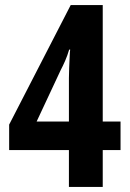

<svg xmlns="http://www.w3.org/2000/svg" viewBox="-20 -801 510 755"><path d="M251 -66V-211H16V-311L258 -781H384V-323H454V-211H384V-66ZM124 -323H251V-494Q251 -509 252 -534Q253 -559 254 -580Q255 -601 256 -606H252Q245 -582 236 -561.5Q227 -541 219 -526Z"/></svg>

Font: Noto Sans Malayalam UI ExtraCondensed
Style: Bold
Weight: 700
Width: 2
Designer: Jelle Bosma - Monotype Design Team
Foundry: Monotype Imaging Inc.
Version: Version 2.104; ttfautohint (v1.8.4.7-5d5b)